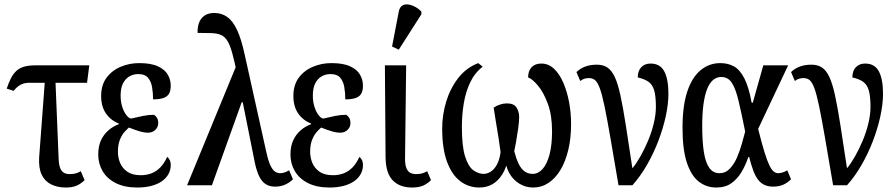

<svg xmlns="http://www.w3.org/2000/svg" viewBox="-20 -828 4003 858"><path d="M41 -422 10 -432Q19 -459 29 -478.5Q39 -498 53 -511Q67 -524 87.5 -530Q108 -536 138 -536H379L369 -458H107Q96 -458 84.5 -454.5Q73 -451 62 -443Q51 -435 41 -422ZM274 10Q237 10 208.5 -4Q180 -18 166 -48Q152 -78 155 -125L182 -486H227L242 -119Q243 -92 249 -77Q255 -62 265.5 -56Q276 -50 291 -50Q307 -50 318 -53Q329 -56 341 -63L358 -23Q341 -6 321.5 2Q302 10 274 10Z M594 10Q537 10 498 -9.5Q459 -29 439 -62.5Q419 -96 419 -137Q419 -175 431.5 -201.5Q444 -228 465 -246Q486 -264 511 -273V-276Q475 -290 453.5 -321Q432 -352 432 -399Q432 -448 456 -480.5Q480 -513 519 -529.5Q558 -546 602 -546Q655 -546 686 -531.5Q717 -517 730 -494Q743 -471 743 -445Q743 -426 737 -412.5Q731 -399 714 -391.5Q697 -384 664 -384Q664 -413 659.5 -439Q655 -465 641 -481Q627 -497 598 -497Q576 -497 558 -486.5Q540 -476 529.5 -455Q519 -434 519 -401Q519 -374 526 -351.5Q533 -329 544 -314.5Q555 -300 565 -298Q594 -305 619 -310Q644 -315 668 -315Q674 -312 680.5 -303Q687 -294 687 -277Q687 -260 674 -247.5Q661 -235 641 -235Q625 -235 606 -240.5Q587 -246 556 -258Q549 -252 537 -239Q525 -226 516 -204Q507 -182 507 -149Q507 -124 516.5 -100.5Q526 -77 548.5 -61Q571 -45 609 -45Q635 -45 657 -53.5Q679 -62 696.5 -80Q714 -98 727 -127Q733 -123 738 -113.5Q743 -104 743 -90Q743 -69 733 -50.5Q723 -32 704 -18.5Q685 -5 657 2.5Q629 10 594 10Z M1209 6Q1185 6 1167.5 -5Q1150 -16 1138.5 -39.5Q1127 -63 1119 -100L1040 -495Q1028 -554 1018 -590Q1008 -626 996.5 -645Q985 -664 968 -671.5Q951 -679 925.5 -680Q900 -681 863 -681Q862 -703 868.5 -723.5Q875 -744 892 -757Q909 -770 938 -770Q970 -770 995 -752.5Q1020 -735 1039 -695Q1058 -655 1073 -586L1170 -149Q1179 -108 1189 -87.5Q1199 -67 1210 -60.5Q1221 -54 1232 -54Q1242 -54 1252 -57.5Q1262 -61 1272 -67L1289 -27Q1277 -14 1256.5 -4Q1236 6 1209 6ZM816 0 1035 -532 1067 -371H1060L927 0Z M1453 10Q1396 10 1357 -9.5Q1318 -29 1298 -62.5Q1278 -96 1278 -137Q1278 -175 1290.5 -201.5Q1303 -228 1324 -246Q1345 -264 1370 -273V-276Q1334 -290 1312.5 -321Q1291 -352 1291 -399Q1291 -448 1315 -480.5Q1339 -513 1378 -529.5Q1417 -546 1461 -546Q1514 -546 1545 -531.5Q1576 -517 1589 -494Q1602 -471 1602 -445Q1602 -426 1596 -412.5Q1590 -399 1573 -391.5Q1556 -384 1523 -384Q1523 -413 1518.5 -439Q1514 -465 1500 -481Q1486 -497 1457 -497Q1435 -497 1417 -486.5Q1399 -476 1388.5 -455Q1378 -434 1378 -401Q1378 -374 1385 -351.5Q1392 -329 1403 -314.5Q1414 -300 1424 -298Q1453 -305 1478 -310Q1503 -315 1527 -315Q1533 -312 1539.5 -303Q1546 -294 1546 -277Q1546 -260 1533 -247.5Q1520 -235 1500 -235Q1484 -235 1465 -240.5Q1446 -246 1415 -258Q1408 -252 1396 -239Q1384 -226 1375 -204Q1366 -182 1366 -149Q1366 -124 1375.5 -100.5Q1385 -77 1407.5 -61Q1430 -45 1468 -45Q1494 -45 1516 -53.5Q1538 -62 1555.5 -80Q1573 -98 1586 -127Q1592 -123 1597 -113.5Q1602 -104 1602 -90Q1602 -69 1592 -50.5Q1582 -32 1563 -18.5Q1544 -5 1516 2.5Q1488 10 1453 10Z M1822 10Q1766 10 1735 -22Q1704 -54 1703 -125L1700 -536H1795L1790 -119Q1790 -92 1796 -77Q1802 -62 1813 -56Q1824 -50 1839 -50Q1855 -50 1866 -53Q1877 -56 1889 -63L1906 -23Q1889 -6 1869.5 2Q1850 10 1822 10ZM1762 -606 1732 -620 1762 -776Q1766 -796 1777.5 -803Q1789 -810 1804 -808Q1819 -806 1835 -797.5Q1851 -789 1863 -776V-764Z M2122 10Q2074 10 2036.5 -18.5Q1999 -47 1977.5 -105.5Q1956 -164 1956 -254Q1956 -315 1974 -374Q1992 -433 2027.5 -479Q2063 -525 2117 -546L2137 -530Q2101 -502 2081 -459.5Q2061 -417 2052.5 -366Q2044 -315 2044 -260Q2044 -174 2058.5 -128.5Q2073 -83 2095.5 -67Q2118 -51 2141 -51Q2156 -51 2171.5 -60Q2187 -69 2199.5 -90.5Q2212 -112 2217 -148Q2213 -179 2207.5 -214Q2202 -249 2196 -284Q2190 -319 2186 -347Q2197 -355 2213.5 -360.5Q2230 -366 2245 -366Q2277 -366 2288.5 -347Q2300 -328 2300 -306Q2300 -285 2295.5 -253Q2291 -221 2286 -193Q2281 -165 2278 -152Q2287 -118 2298 -95.5Q2309 -73 2324.5 -62Q2340 -51 2360 -51Q2385 -51 2404.5 -72.5Q2424 -94 2435.5 -136.5Q2447 -179 2447 -242Q2447 -313 2428 -364.5Q2409 -416 2383.5 -446Q2358 -476 2340 -482Q2340 -511 2355.5 -527.5Q2371 -544 2399 -544Q2431 -544 2455.5 -521Q2480 -498 2497 -459Q2514 -420 2523 -372Q2532 -324 2532 -274Q2532 -210 2519.5 -158Q2507 -106 2484.5 -68.5Q2462 -31 2431 -10.5Q2400 10 2362 10Q2329 10 2300.5 -7.5Q2272 -25 2255 -56Q2238 -87 2238 -127H2252Q2244 -80 2225 -49.5Q2206 -19 2180 -4.5Q2154 10 2122 10Z M2744 0Q2722 -130 2707 -216.5Q2692 -303 2681 -355.5Q2670 -408 2660 -434.5Q2650 -461 2639 -470Q2628 -479 2612 -479Q2602 -479 2592.5 -476.5Q2583 -474 2573 -466L2556 -506Q2574 -523 2596.5 -531Q2619 -539 2647 -539Q2675 -539 2694 -526.5Q2713 -514 2727 -484.5Q2741 -455 2752.5 -402Q2764 -349 2776.5 -269Q2789 -189 2806 -76Q2823 -96 2841.5 -128.5Q2860 -161 2876 -199Q2892 -237 2901.5 -276.5Q2911 -316 2911 -350Q2911 -400 2903 -425.5Q2895 -451 2877.5 -463Q2860 -475 2830 -482Q2830 -511 2845.5 -527.5Q2861 -544 2887 -544Q2930 -544 2948.5 -509Q2967 -474 2967 -409Q2967 -363 2955 -308Q2943 -253 2921.5 -197Q2900 -141 2870.5 -90Q2841 -39 2806 0Z M3181 10Q3136 10 3102 -17Q3068 -44 3049 -102.5Q3030 -161 3030 -257Q3030 -354 3051 -418Q3072 -482 3110.5 -514Q3149 -546 3199 -546Q3233 -546 3259.5 -531.5Q3286 -517 3306 -478.5Q3326 -440 3339 -369H3344L3391 -536H3502L3368 -252Q3384 -188 3396 -149Q3408 -110 3418 -89.5Q3428 -69 3437.5 -61.5Q3447 -54 3457 -54Q3465 -54 3476 -57Q3487 -60 3498 -67L3515 -27Q3499 -11 3480 -2.5Q3461 6 3435 6Q3413 6 3396.5 -1.5Q3380 -9 3368 -24.5Q3356 -40 3346.5 -65Q3337 -90 3328 -126H3324Q3312 -90 3293.5 -59Q3275 -28 3248 -9Q3221 10 3181 10ZM3195 -54Q3222 -54 3241.5 -74.5Q3261 -95 3274 -125.5Q3287 -156 3295.5 -187Q3304 -218 3310 -240Q3293 -325 3280 -379Q3267 -433 3250 -458.5Q3233 -484 3203 -484Q3182 -484 3166 -470Q3150 -456 3139.5 -429Q3129 -402 3123.5 -361Q3118 -320 3118 -266Q3118 -195 3125.5 -148Q3133 -101 3150 -77.5Q3167 -54 3195 -54Z M3703 0Q3681 -130 3666 -216.5Q3651 -303 3640 -355.5Q3629 -408 3619 -434.5Q3609 -461 3598 -470Q3587 -479 3571 -479Q3561 -479 3551.5 -476.5Q3542 -474 3532 -466L3515 -506Q3533 -523 3555.5 -531Q3578 -539 3606 -539Q3634 -539 3653 -526.5Q3672 -514 3686 -484.5Q3700 -455 3711.5 -402Q3723 -349 3735.5 -269Q3748 -189 3765 -76Q3782 -96 3800.5 -128.5Q3819 -161 3835 -199Q3851 -237 3860.5 -276.5Q3870 -316 3870 -350Q3870 -400 3862 -425.5Q3854 -451 3836.5 -463Q3819 -475 3789 -482Q3789 -511 3804.5 -527.5Q3820 -544 3846 -544Q3889 -544 3907.5 -509Q3926 -474 3926 -409Q3926 -363 3914 -308Q3902 -253 3880.5 -197Q3859 -141 3829.5 -90Q3800 -39 3765 0Z"/></svg>

Font: Noto Serif ExtraCondensed
Style: Regular
Weight: 400
Width: 2
Designer: Monotype Design Team
Foundry: Monotype Imaging Inc.
Version: Version 2.013